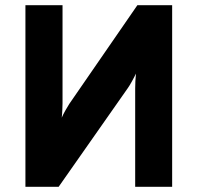

<svg xmlns="http://www.w3.org/2000/svg" viewBox="-20 -720 762 740"><path d="M78 0V-700H221V-322Q221 -313.5 220.2 -296.2Q219.5 -279 218 -266.5Q223 -278.5 232.5 -295.2Q242 -312 247 -319.5L509.5 -700H643.5V0H501V-379Q501 -406.5 504 -436.5Q498.5 -424.5 488.5 -406.5Q478.5 -388.5 473 -381L206 0Z"/></svg>

Font: Overpass ExtraBold
Style: Regular
Weight: 800
Designer: Delve Withrington, Dave Bailey, Thomas Jockin
Foundry: Delve Fonts LLC
Version: Version 4.000; ttfautohint (v1.8.3)